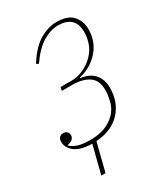

<svg xmlns="http://www.w3.org/2000/svg" viewBox="-169 -596 720 825"><g transform="rotate(-30 191.5 -184.0)"><path d="M120 12Q64 11 36 -10Q8 -31 8 -62Q8 -76 15.5 -83Q23 -90 34 -90Q45 -90 52 -83.5Q59 -77 59 -66Q59 -53 49.5 -45.5Q40 -38 26 -36V-33Q37 -22 59 -14Q81 -6 124 -6Q183 -6 224.5 -33.5Q266 -61 277 -108Q280 -121 282 -133.5Q284 -146 284 -159Q284 -209 253 -229.5Q222 -250 172 -250H120L124 -267H177Q202 -267 225.5 -275.5Q249 -284 268.5 -298.5Q288 -313 302 -331.5Q316 -350 322 -371Q326 -383 328 -395Q330 -407 330 -422Q330 -463 308 -482.5Q286 -502 247 -502Q209 -502 170.5 -479Q132 -456 93 -400L82 -406Q121 -468 163.5 -493Q206 -518 247 -518Q303 -518 327.5 -490.5Q352 -463 352 -423Q352 -362 314 -318.5Q276 -275 216 -261L215 -258Q260 -253 283 -226.5Q306 -200 306 -159Q306 -87 262.5 -40.5Q219 6 141 11L106 150H85Z"/></g></svg>

Font: IBM Plex Serif Thin
Style: Italic
Weight: 100
Italic angle: -14°
Designer: Mike Abbink, Paul van der Laan, Pieter van Rosmalen
Foundry: Bold Monday
Version: Version 3.001